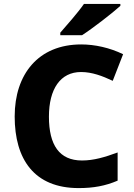

<svg xmlns="http://www.w3.org/2000/svg" viewBox="-20 -951 683 981"><path d="M595 -921V-931H409C378 -886 320 -821 288 -784V-771H399C452 -805 553 -883 595 -921ZM394 -583C450 -583 503 -563 556 -538L609 -674C541 -707 465 -724 395 -724C176 -724 55 -572 55 -356C55 -137 155 10 382 10C457 10 518 -1 581 -28V-172C516 -148 459 -131 399 -131C283 -131 230 -210 230 -355C230 -497 289 -583 394 -583Z"/></svg>

Font: Noto Sans Arabic UI XBd
Style: Regular
Weight: 800
Designer: Monotype Design Team, Nadine Chahine and Nizar Qandah
Foundry: Monotype Imaging Inc.
Version: Version 2.010